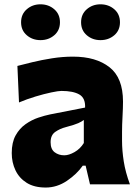

<svg xmlns="http://www.w3.org/2000/svg" viewBox="-20 -843 639 878"><path d="M189 14.6Q136.7 14.6 102.3 -6.8Q67.9 -28.3 50.8 -64.2Q33.7 -100.1 33.7 -143.1Q33.7 -191.9 51.5 -223.9Q69.3 -255.9 97.2 -275.4Q125 -294.9 155 -304.9Q185.1 -314.9 209 -319.8L369.1 -351.1Q371.1 -394.5 342.8 -410.9Q314.5 -427.2 260.7 -427.2Q247.1 -427.2 214.6 -420.4Q182.1 -413.6 142.3 -401.6Q102.5 -389.6 66.9 -374.5L59.6 -541.5Q87.4 -548.8 128.7 -558.8Q169.9 -568.8 218 -576.4Q266.1 -584 314 -584Q418.9 -584 480.7 -535.6Q542.5 -487.3 542.5 -378.4Q542.5 -350.6 540.3 -310.8Q538.1 -271 538.1 -240.2V-198.7Q538.1 -154.8 545.9 -105Q553.7 -55.2 574.2 0H391.6L371.6 -85.4H358.4Q331.5 -46.9 286.1 -16.1Q240.7 14.6 189 14.6ZM273.9 -132.8Q294.9 -132.8 320.8 -147.5Q346.7 -162.1 363.3 -189V-294.4Q354 -287.1 337.9 -279.8Q321.8 -272.5 281.2 -261.7Q254.4 -254.9 232.9 -240Q211.4 -225.1 211.4 -192.9Q211.4 -160.6 230 -146.7Q248.5 -132.8 273.9 -132.8ZM350.8 -741.1Q350.8 -778.2 376.9 -800.7Q402.9 -823.3 439.4 -823.3Q476.5 -823.3 502.6 -800.7Q528.6 -778.2 528.6 -741.1Q528.6 -704.1 502.6 -681.8Q476.5 -659.5 439.4 -659.5Q402.9 -659.5 376.9 -681.8Q350.8 -704.1 350.8 -741.1ZM76.4 -741.1Q76.4 -778.2 102.5 -800.7Q128.5 -823.3 165 -823.3Q202.1 -823.3 228.1 -800.7Q254.2 -778.2 254.2 -741.1Q254.2 -704.1 228.1 -681.8Q202.1 -659.5 165 -659.5Q128.5 -659.5 102.5 -681.8Q76.4 -704.1 76.4 -741.1Z"/></svg>

Font: Pinar DS4 ExtraBold
Style: Regular
Weight: 800
Designer: Amin Abedi
Version: Version 3.000